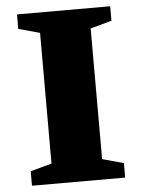

<svg xmlns="http://www.w3.org/2000/svg" viewBox="-51 -745 583 786"><g transform="rotate(-5 240.0 -352.0)"><path d="M431.5 -59.5V0H48.5V-59.5L136 -83.5V-620.5L48.5 -644.5V-704H431.5V-644.5L344 -620.5V-83.5Z"/></g></svg>

Font: Newsreader 7pt
Style: Bold
Weight: 700
Designer: Hugues Gentile
Foundry: Production Type
Version: Version 1.003